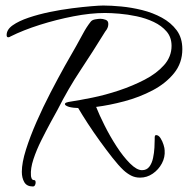

<svg xmlns="http://www.w3.org/2000/svg" viewBox="-20 -626 680 695"><path d="M487 17Q469 17 454.5 9.5Q440 2 427 -10Q409 -27 387 -55Q365 -83 341.5 -115.5Q318 -148 297.5 -179.5Q277 -211 263 -235Q256 -235 247 -236Q238 -237 230 -239Q215 -244 215 -249Q215 -253 221 -255Q227 -257 234 -258Q267 -263 314 -272.5Q361 -282 410.5 -298.5Q460 -315 503.5 -337.5Q547 -360 574 -390.5Q601 -421 601 -460Q601 -491 583 -512Q565 -533 536.5 -546.5Q508 -560 475 -567Q442 -574 411.5 -576.5Q381 -579 360 -579Q308 -579 246 -567Q184 -555 124 -536Q64 -517 18 -494Q17 -493 14.5 -492Q12 -491 10 -491Q4 -491 4 -499Q4 -519 26 -534.5Q48 -550 83.5 -562Q119 -574 160 -582.5Q201 -591 240.5 -596Q280 -601 310.5 -603.5Q341 -606 354 -606Q382 -606 419 -602.5Q456 -599 494.5 -589.5Q533 -580 566 -562Q599 -544 619.5 -516.5Q640 -489 640 -448Q640 -398 610 -361Q580 -324 532.5 -299Q485 -274 430.5 -259.5Q376 -245 328 -239Q339 -211 358.5 -172Q378 -133 402 -96Q426 -59 450.5 -34.5Q475 -10 494 -10Q511 -10 520.5 -22.5Q530 -35 534 -54Q538 -73 539 -91.5Q540 -110 540 -122V-128Q540 -137 545 -137Q554 -137 561 -126Q568 -115 572 -102Q576 -89 576 -82Q578 -57 566 -34.5Q554 -12 533 2.5Q512 17 487 17ZM99 49Q77 49 68 33.5Q59 18 59 -4Q59 -37 74 -84.5Q89 -132 112.5 -185.5Q136 -239 163 -291Q190 -343 214.5 -387Q239 -431 255 -458Q267 -479 280 -503.5Q293 -528 308 -547Q313 -554 325 -556Q337 -558 344 -558Q352 -558 362 -554.5Q372 -551 372 -540V-538Q372 -525 361 -512Q316 -439 271.5 -372Q227 -305 188 -228Q179 -212 163 -182.5Q147 -153 129.5 -118Q112 -83 101 -49.5Q90 -16 92 9Q92 14 94.5 20Q97 26 104 26Q109 26 109 35Q109 40 106.5 44.5Q104 49 99 49Z"/></svg>

Font: Hurricane
Style: Regular
Weight: 400
Designer: Robert E. Leuschke
Foundry: Robert E. Leuschke
Version: Version 1.010; ttfautohint (v1.8.3)